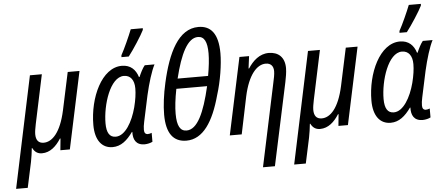

<svg xmlns="http://www.w3.org/2000/svg" viewBox="-99 -942 3088 1331"><g transform="rotate(-5 1445.0 -276.5)"><path d="M-38 240H43L81 63C86 37 93 -6 95 -32H98C112 -4 133 10 163 10C220 10 263 -30 295 -81H299L291 0H357L471 -536H389L333 -274C300 -122 240 -62 181 -62C144 -62 127 -85 127 -126C127 -144 131 -166 137 -196L209 -536H126Z M769 -606H820C854 -649 916 -745 933 -781L934 -793H850C832 -747 794 -662 770 -619ZM654 10C713 10 756 -27 796 -83H799C797 -31 816 10 877 10C896 10 920 4 932 -3V-65C923 -61 913 -59 905 -59C889 -59 880 -69 880 -90C880 -105 882 -125 887 -146L926 -328C945 -411 970 -492 993 -536H925C909 -517 893 -484 882 -458H878C862 -510 827 -546 766 -546C626 -546 534 -345 534 -154C534 -47 581 10 654 10ZM682 -60C640 -60 619 -92 619 -158C619 -286 678 -475 774 -475C820 -475 846 -440 846 -382C846 -346 840 -303 827 -252C801 -153 748 -60 682 -60Z M1168 10C1284 10 1358 -105 1407 -286C1437 -380 1455 -496 1455 -573C1455 -712 1403 -768 1318 -768C1179 -768 1103 -608 1057 -403C1039 -324 1029 -245 1029 -183C1029 -53 1077 10 1168 10ZM1144 -424C1185 -593 1237 -699 1309 -699C1353 -699 1373 -660 1373 -580C1373 -539 1367 -484 1356 -424ZM1175 -60C1131 -60 1109 -97 1109 -182C1109 -226 1115 -283 1129 -354H1343C1301 -172 1250 -60 1175 -60Z M1680 240H1763L1886 -335C1892 -365 1899 -401 1899 -431C1899 -508 1854 -546 1788 -546C1724 -546 1677 -502 1644 -451H1640L1651 -536H1584L1470 0H1553L1607 -260C1639 -408 1700 -474 1761 -474C1797 -474 1815 -452 1815 -417C1815 -395 1809 -366 1802 -335Z M1897 240H1978L2016 63C2021 37 2028 -6 2030 -32H2033C2047 -4 2068 10 2098 10C2155 10 2198 -30 2230 -81H2234L2226 0H2292L2406 -536H2324L2268 -274C2235 -122 2175 -62 2116 -62C2079 -62 2062 -85 2062 -126C2062 -144 2066 -166 2072 -196L2144 -536H2061Z M2704 -606H2755C2789 -649 2851 -745 2868 -781L2869 -793H2785C2767 -747 2729 -662 2705 -619ZM2589 10C2648 10 2691 -27 2731 -83H2734C2732 -31 2751 10 2812 10C2831 10 2855 4 2867 -3V-65C2858 -61 2848 -59 2840 -59C2824 -59 2815 -69 2815 -90C2815 -105 2817 -125 2822 -146L2861 -328C2880 -411 2905 -492 2928 -536H2860C2844 -517 2828 -484 2817 -458H2813C2797 -510 2762 -546 2701 -546C2561 -546 2469 -345 2469 -154C2469 -47 2516 10 2589 10ZM2617 -60C2575 -60 2554 -92 2554 -158C2554 -286 2613 -475 2709 -475C2755 -475 2781 -440 2781 -382C2781 -346 2775 -303 2762 -252C2736 -153 2683 -60 2617 -60Z"/></g></svg>

Font: Noto Sans Display SemiCondensed
Style: Italic
Weight: 400
Width: 4
Italic angle: -12°
Designer: Monotype Design Team
Foundry: Monotype Imaging Inc.
Version: Version 1.900